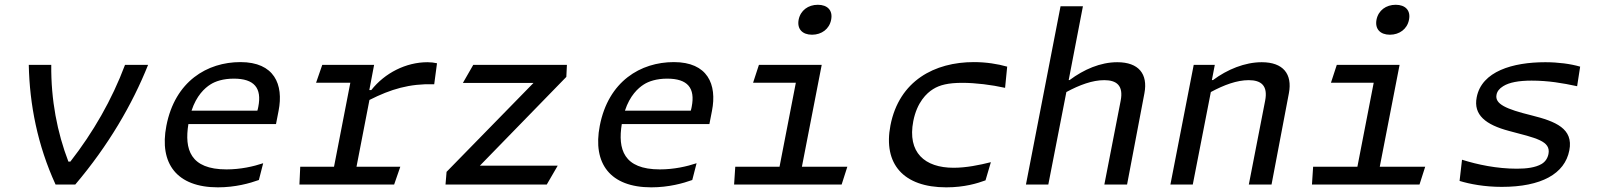

<svg xmlns="http://www.w3.org/2000/svg" viewBox="-20 -792 6860 824"><path d="M200 -513.5H103.5C107 -343.5 141 -169 218.5 0H303C445.5 -168 548 -344.5 615.5 -513.5H516.5C460 -363 379.5 -223.5 282 -98.5H273.5C225.5 -223.5 198.5 -363 200 -513.5Z M883 -429.5C904 -443 937.5 -454.5 983.5 -454.5C1071 -454.5 1104.5 -414.5 1088.5 -333.5C1087.5 -327.5 1086 -322 1084.5 -317H802C823 -381.5 858.5 -414 883 -429.5ZM694 -252C662.5 -90 739 12 915 12C990.5 12 1052 -5.5 1091 -19.5L1109.5 -91.5C1067.5 -77.5 1012.5 -65 952 -65C796 -65 771 -151.5 788.5 -259.5H1164.5L1175.5 -316C1198 -430 1157 -525.5 1012 -525.5C869.5 -525.5 731 -443.5 694 -252Z M1585.5 -513.5H1363L1336.5 -437H1483.5L1413.5 -76.5H1268.5L1265 0H1671.5L1698 -76.5H1510L1565.5 -363C1657.5 -409.5 1737 -433.5 1843.5 -430.5L1855.5 -520.5C1842 -523.5 1829 -525 1814.5 -525C1722.5 -525 1631.5 -479 1573.5 -405.5H1565Z M2011 -513.5 1966.5 -436H2269.5L1896.5 -54.5L1892 0H2326.5L2373.5 -81H2039.5L2410.5 -462L2413 -513.5Z M2743 -429.5C2764 -443 2797.5 -454.5 2843.5 -454.5C2931 -454.5 2964.5 -414.5 2948.5 -333.5C2947.5 -327.5 2946 -322 2944.5 -317H2662C2683 -381.5 2718.5 -414 2743 -429.5ZM2554 -252C2522.5 -90 2599 12 2775 12C2850.5 12 2912 -5.5 2951 -19.5L2969.5 -91.5C2927.5 -77.5 2872.5 -65 2812 -65C2656 -65 2631 -151.5 2648.5 -259.5H3024.5L3035.5 -316C3058 -430 3017 -525.5 2872 -525.5C2729.5 -525.5 2591 -443.5 2554 -252Z M3237 -513.5 3212 -437H3395.5L3325.5 -76.5H3135.5L3130.5 0H3592L3616.5 -76.5H3421.5L3506.5 -513.5ZM3407.5 -707.5C3400 -667.5 3423.5 -643 3465 -643C3506 -643 3539.5 -667.5 3547 -707.5C3555 -747.5 3531 -771.5 3490 -771.5C3448.5 -771.5 3415.5 -747.5 3407.5 -707.5Z M4159.5 -525.5C3991.5 -525.5 3839 -446 3801.5 -254C3769.5 -88.5 3857 12 4041 12C4119 12 4174 -5 4209.5 -18L4232.5 -96C4183 -83.5 4126.5 -72 4072.5 -72C3948.5 -72 3873.5 -137.5 3899.5 -272C3915.5 -353.5 3957 -392.5 3984.5 -409.5C4013 -427.5 4050 -436.5 4110 -436.5C4166.5 -436.5 4235 -428 4293.5 -415L4302.5 -506C4262 -517.5 4212.5 -525.5 4159.5 -525.5Z M4817 0 4891.5 -392C4907 -474.5 4867 -525 4775 -525C4702.5 -525 4631.5 -494 4570.5 -448.5H4566.5L4627.5 -765H4531.5L4383 0H4479L4556.5 -397C4613 -427.5 4668.5 -448 4719 -448C4771.5 -448 4802.5 -425.5 4789.5 -359.5L4719.5 0Z M5437 0 5511.5 -392C5527 -474.5 5487 -525 5395 -525C5322.5 -525 5247 -494 5186 -448.5H5181L5193.5 -513.5H5103L5003 0H5099L5176.5 -397C5233 -427.5 5288.5 -448 5339 -448C5391.5 -448 5422.5 -425.5 5409.5 -359.5L5339.5 0Z M5717 -513.5 5692 -437H5875.5L5805.5 -76.5H5615.5L5610.5 0H6072L6096.5 -76.5H5901.5L5986.5 -513.5ZM5887.5 -707.5C5880 -667.5 5903.5 -643 5945 -643C5986 -643 6019.5 -667.5 6027 -707.5C6035 -747.5 6011 -771.5 5970 -771.5C5928.5 -771.5 5895.5 -747.5 5887.5 -707.5Z M6612 -525C6472 -525 6339 -486 6317.5 -374.5C6302.5 -298.5 6356.5 -256.5 6456.5 -230C6571 -199.5 6636.5 -187.5 6625.5 -131C6621.5 -111.5 6611 -97 6595.5 -88C6569.5 -73 6532.5 -68 6490 -68C6404 -68 6321 -85.5 6254.5 -106.5L6244 -15.5C6288 -2 6351.5 10 6425 10C6595 10 6695.5 -46 6715 -146.5C6733.5 -240 6656.5 -271 6552.5 -297C6442.5 -324 6395 -346 6402.5 -385C6405 -399.5 6414.5 -412 6431 -422C6457 -438.5 6498.5 -446 6553 -446C6624.5 -446 6686 -435.5 6748.5 -422L6761.5 -506C6720 -518 6667 -525 6612 -525Z"/></svg>

Font: Monaspace Argon
Style: Italic
Weight: 400
Italic angle: -11°
Designer: Riley Cran & the Lettermatic Team
Foundry: Lettermatic
Version: Version 1.101 (Monaspace Argon)